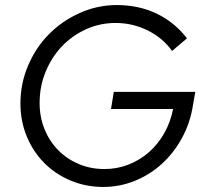

<svg xmlns="http://www.w3.org/2000/svg" viewBox="-20 -730 814 761"><path d="M745 -314Q734 -243 701.5 -183.5Q669 -124 622 -81Q575 -38 515 -13.5Q455 11 389 11Q320 11 259.5 -14.5Q199 -40 155 -84.5Q111 -129 86 -189.5Q61 -250 61 -320Q61 -399 91.5 -470.5Q122 -542 174 -594.5Q226 -647 296 -678.5Q366 -710 443 -710Q530 -710 601 -676Q672 -642 721 -578L662 -528Q626 -579 566 -609Q506 -639 438 -639Q376 -639 321 -614Q266 -589 225.5 -546.5Q185 -504 161 -446Q137 -388 137 -322Q137 -266 156.5 -218Q176 -170 210.5 -135Q245 -100 292 -80Q339 -60 394 -60Q444 -60 489 -77.5Q534 -95 570 -126.5Q606 -158 631 -202Q656 -246 666 -298H420L431 -366H754Z"/></svg>

Font: Red Hat Display
Style: Italic
Weight: 400
Italic angle: -12°
Designer: Pentagram / MCKL
Foundry: Pentagram / MCKL
Version: Version 1.003; Red Hat Display Italic